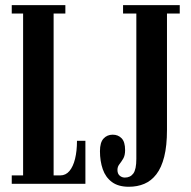

<svg xmlns="http://www.w3.org/2000/svg" viewBox="-20 -720 749 752"><path d="M26 0V-33H70.5V-667H26V-700H236V-667H190V-33H216Q237.5 -33 252 -50.2Q266.5 -67.5 274 -98Q281.5 -128.5 281.5 -168.5H314.5V0ZM484.5 11.5Q443.5 11.5 418.5 -7Q393.5 -25.5 382.5 -57.2Q371.5 -89 371.5 -128Q371.5 -162 385.5 -177.2Q399.5 -192.5 421.5 -192.5Q442.5 -192.5 456.2 -178.5Q470 -164.5 470 -132Q470 -111 462.5 -98.5Q455 -86 447.5 -76.5Q440 -67 440 -54.5Q440 -39.5 448.8 -32Q457.5 -24.5 469 -24.5Q490.5 -24.5 502.2 -40.5Q514 -56.5 514 -97.5V-667H462V-700H684V-667H634V-211.5Q634 -149 623.2 -106.2Q612.5 -63.5 592.5 -37.5Q572.5 -11.5 545.2 0Q518 11.5 484.5 11.5Z"/></svg>

Font: Imbue 24pt
Style: Bold
Weight: 700
Designer: Tyler Finck
Foundry: Etcetera Type Company
Version: Version 1.102